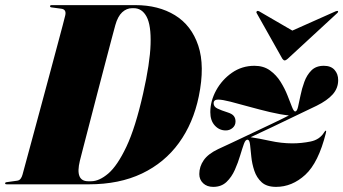

<svg xmlns="http://www.w3.org/2000/svg" viewBox="-40 -720 1341 750"><path d="M-20 -3.5Q-20 -8 -13.5 -8.5L26 -14Q35.5 -15 40.5 -21.8Q45.5 -28.5 48 -38Q52 -52.5 62.5 -91.5Q73 -130.5 87.8 -185Q102.5 -239.5 119.2 -301.2Q136 -363 152.2 -423.8Q168.5 -484.5 182.2 -535.8Q196 -587 204.8 -620.5Q213.5 -654 215 -660.5Q220 -683.5 199 -686L162 -691Q155.5 -691.5 155.5 -696Q155.5 -700 162.5 -700H489Q579 -700 643.5 -660.5Q708 -621 734.5 -541.8Q761 -462.5 736.5 -343.5Q715 -239 659 -161.8Q603 -84.5 514.5 -42.2Q426 0 307 0H-14Q-20 0 -20 -3.5ZM316 -12Q347.5 -12 383 -42.2Q418.5 -72.5 453.8 -147Q489 -221.5 519 -354.5Q546 -474 548.2 -547.5Q550.5 -621 532.8 -654.5Q515 -688 482.5 -688H476Q454.5 -688 437.2 -672Q420 -656 410.5 -622Q407 -609.5 396.2 -568.8Q385.5 -528 370.5 -471.2Q355.5 -414.5 339.5 -352.8Q323.5 -291 309 -235.2Q294.5 -179.5 284.5 -140.8Q274.5 -102 272 -92Q252.5 -12 304.5 -12ZM1233 -200.5Q1204 -84.5 1152.5 -37.2Q1101 10 1038.5 10Q1002 10 982.2 -8Q962.5 -26 953.5 -53Q944.5 -80 941.8 -107Q939 -134 937 -153.2Q935 -172.5 928.5 -174Q919.5 -176.5 913 -158.5Q906.5 -140.5 898.2 -112.8Q890 -85 877.5 -56.8Q865 -28.5 844.8 -9.2Q824.5 10 793 10Q768.5 10 753.5 -4.2Q738.5 -18.5 738.5 -40Q738.5 -69.5 755.8 -94.2Q773 -119 812 -137.5Q837 -149 863 -161.2Q889 -173.5 915.5 -186V-186.5H916.5Q942 -198.5 967.8 -210.8Q993.5 -223 1019 -235Q1038 -244 1056 -252.8Q1074 -261.5 1088.5 -269Q1055.5 -272.5 1014.5 -282.2Q973.5 -292 933 -303.2Q892.5 -314.5 860.2 -322.8Q828 -331 812 -331Q794.5 -331 794.5 -316.5Q794.5 -303 809.8 -295.8Q825 -288.5 849 -281Q866.5 -275.5 873.2 -267Q880 -258.5 880 -245.5Q880 -230 868.5 -220.2Q857 -210.5 842 -210.5Q816.5 -210.5 799 -229.8Q781.5 -249 781.5 -282Q781.5 -325 804.2 -366.8Q827 -408.5 866 -435.8Q905 -463 954 -463Q989.5 -463 1014.5 -445Q1039.5 -427 1056 -400.5Q1072.5 -374 1083 -347.2Q1093.5 -320.5 1100.5 -302.5Q1107.5 -284.5 1113 -284.5Q1120 -284.5 1124.2 -302.5Q1128.5 -320.5 1133.8 -347Q1139 -373.5 1148.8 -400.2Q1158.5 -427 1176.5 -445Q1194.5 -463 1225 -463Q1252.5 -463 1266.8 -447Q1281 -431 1281 -407Q1281 -375.5 1259.8 -351.5Q1238.5 -327.5 1197 -307Q1160.5 -290 1116 -268.2Q1071.5 -246.5 1025 -224.5Q1001 -213 978.2 -202.5Q955.5 -192 939 -184Q970 -179.5 1014.8 -169.8Q1059.5 -160 1102 -160Q1137.5 -160 1173.2 -167.2Q1209 -174.5 1226.5 -203.5Q1230.5 -210 1233 -209.5Q1235 -209 1233 -200.5ZM1084 -490.5Q1076.5 -484 1072 -484Q1067.5 -484 1063 -490.5L962.5 -669Q960 -673.5 964 -676.5Q967 -678.5 972 -676L1102 -600.5L1271.5 -676Q1278.5 -678.5 1280 -676.5Q1282.5 -674 1277.5 -669Z"/></svg>

Font: Fraunces 144pt Black
Style: Italic
Weight: 900
Italic angle: -16°
Version: Version 1.000;[0bf87f6ff]